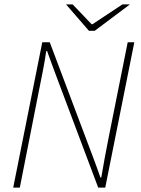

<svg xmlns="http://www.w3.org/2000/svg" viewBox="-20 -852 640 872"><path d="M40 0 172 -660H206L386 -182Q394 -161 402.5 -138.5Q411 -116 419.5 -92.5Q428 -69 436 -46H440Q448 -94 456.5 -139.5Q465 -185 474 -230L560 -660H590L458 0H426L244 -484Q232 -516 219 -551Q206 -586 194 -620H190Q183 -572 174 -526.5Q165 -481 156 -436L70 0ZM384 -712 280 -832H310L396 -742H400L536 -832H570L410 -712Z"/></svg>

Font: Source Sans 3
Style: Italic
Weight: 200
Italic angle: -11°
Designer: Paul D. Hunt
Foundry: Adobe
Version: Version 3.046;hotconv 1.0.118;makeotfexe 2.5.65603